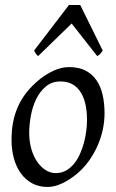

<svg xmlns="http://www.w3.org/2000/svg" viewBox="-20 -724 462 764"><path d="M326.2 -246.1Q326.2 -320.8 298.8 -360.4Q271.5 -399.9 221.2 -399.9Q186 -399.9 162.1 -379.6Q138.2 -359.4 123.5 -328.6Q108.9 -297.9 102.5 -262Q96.2 -226.1 96.2 -194.8Q96.2 -162.1 104.2 -133.1Q112.3 -104 126.7 -82.3Q141.1 -60.5 160.4 -47.9Q179.7 -35.2 202.1 -35.2Q224.6 -35.2 242.4 -45.2Q260.3 -55.2 274.2 -72Q288.1 -88.9 297.9 -110.6Q307.6 -132.3 314 -155.8Q320.3 -179.2 323.2 -202.6Q326.2 -226.1 326.2 -246.1ZM396 -272.9Q396 -240.2 388.7 -206.8Q381.3 -173.3 367.2 -141.8Q353 -110.4 332.3 -81.8Q311.5 -53.2 284.2 -30.8Q271.5 -20.5 257.3 -11.2Q243.2 -2 228.5 5.1Q213.9 12.2 198.7 16.1Q183.6 20 168.9 20Q134.8 20 108.2 5.6Q81.5 -8.8 63.2 -33.9Q44.9 -59.1 35.4 -93.5Q25.9 -127.9 25.9 -168Q25.9 -203.1 31.7 -235.6Q37.6 -268.1 50.8 -298.3Q64 -328.6 85.9 -356.4Q107.9 -384.3 140.1 -410.2Q165 -429.7 194.8 -443.4Q224.6 -457 254.9 -457Q293 -457 319.8 -443.4Q346.7 -429.7 363.5 -405.3Q380.4 -380.9 388.2 -347.2Q396 -313.5 396 -272.9ZM388.7 -522.9Q381.8 -513.2 378.2 -508.8Q374.5 -504.4 366.7 -501L265.1 -630.4L131.8 -501Q127.4 -503.9 124 -508.5Q120.6 -513.2 115.7 -522.9L254.4 -704.1H299.3Z"/></svg>

Font: Gentium Plus Viet
Style: Italic
Weight: 400
Italic angle: -8°
Designer: J. Victor Gaultney, Annie Olsen, Iska Routamaa, Becca Hirsbrunner
Foundry: SIL International
Version: Version 5.000